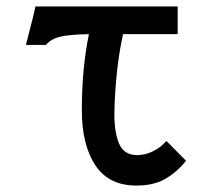

<svg xmlns="http://www.w3.org/2000/svg" viewBox="-20 -570 640 596"><path d="M68 -460Q85.5 -526.5 90 -550H531.5V-464H362Q341.5 -372 336 -252Q335 -228 335 -216Q335 -157.5 350.2 -123Q365.5 -88.5 406 -88.5Q430.5 -88.5 455 -100.5Q479.5 -112.5 496.5 -132.5L557.5 -71Q530.5 -37 494.5 -15.5Q458.5 6 403 6Q317.5 6 275.8 -57.2Q234 -120.5 234 -228Q234 -357.5 256 -464Q198 -463 168.5 -456.5Q139 -450 122.5 -430.5H60.5Z"/></svg>

Font: JuliaMono SemiBold
Style: Regular
Weight: 600
Monospace: yes
Designer: cormullion
Foundry: corm
Version: Version 0.055; ttfautohint (v1.8.4)